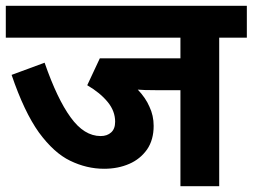

<svg xmlns="http://www.w3.org/2000/svg" viewBox="-20 -642 871 662"><path d="M735.8 -512.2V0H602.1V-331.1H516.1Q474.1 -331.1 455.1 -333Q482.4 -304.2 495.1 -274.4Q509.8 -243.7 509.8 -208Q509.8 -160.2 487.3 -127Q463.4 -93.3 425.8 -77.1Q387.2 -60.1 338.9 -60.1Q278.8 -60.1 221.7 -87.9Q166 -114.7 114.3 -185.1Q63.5 -255.9 20 -383.8L133.8 -425.8Q177.2 -300.8 223.6 -237.3Q270 -172.9 327.1 -172.9Q349.6 -172.9 363.3 -185.5Q377 -197.8 377 -222.2Q377 -258.8 351.6 -290Q325.2 -322.3 280.8 -348.1L324.2 -440.9H602.1V-512.2H0V-622.1H831.1V-512.2Z"/></svg>

Font: Droid Sans Thai
Style: Bold
Weight: 700
Designer: Steve Matteson
Foundry: Ascender Corporation
Version: Version 1.00